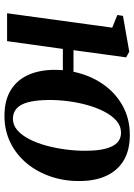

<svg xmlns="http://www.w3.org/2000/svg" viewBox="106 -683 588 840"><g transform="rotate(90 400.0 -263.0)"><path d="M199.5 -290.5H294Q308.5 -360.5 346 -416.2Q383.5 -472 440.8 -504.5Q498 -537 570.5 -537Q636 -537 680.5 -511Q725 -485 748.2 -436.2Q771.5 -387.5 772 -319.5Q773 -253 753 -193Q733 -133 695.5 -87.2Q658 -41.5 605 -15Q552 11.5 486.5 11.5Q421.5 11.5 377 -14.5Q332.5 -40.5 309.5 -89Q286.5 -137.5 285.5 -205Q285.5 -215 286 -224.8Q286.5 -234.5 287 -244H194L160 0H38L101 -460L45.5 -482.5L49.5 -507L206 -534.5L231 -521ZM560.5 -498.5Q531.5 -498.5 508.8 -478.8Q486 -459 468.5 -425.5Q451 -392 439.5 -350.5Q428 -309 422.5 -265.2Q417 -221.5 417.5 -181Q418 -127.5 427 -93Q436 -58.5 454.2 -42Q472.5 -25.5 499.5 -25.5Q527.5 -25.5 549.8 -45Q572 -64.5 589 -97.5Q606 -130.5 617.2 -172Q628.5 -213.5 634.2 -258.2Q640 -303 639.5 -345Q639.5 -395.5 630.8 -429.8Q622 -464 604.8 -481.2Q587.5 -498.5 560.5 -498.5Z"/></g></svg>

Font: Merriweather 96pt SemiBold
Style: Italic
Weight: 600
Italic angle: -7.8°
Version: Version 2.101